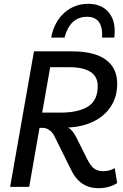

<svg xmlns="http://www.w3.org/2000/svg" viewBox="-20 -979 643 1006"><path d="M581 -98 594 -20Q575 -7 549.5 0Q524 7 496 7Q400 7 354 -86L266 -264Q255 -286 238.5 -297.5Q222 -309 203 -309H187L133 0H33L158 -710H356Q474 -710 534 -666.5Q594 -623 594 -541Q594 -471 560.5 -420.5Q527 -370 469 -342Q411 -314 337 -311Q361 -297 381 -257L437 -145Q456 -107 475.5 -94.5Q495 -82 521 -82Q554 -82 581 -98ZM341 -627H243L201 -389H299Q389 -389 440.5 -420.5Q492 -452 492 -528Q492 -627 341 -627ZM515 -782Q521 -891 436 -891Q347 -891 318 -782H248Q264 -865 317 -912Q370 -959 442 -959Q514 -959 551.5 -912Q589 -865 579 -782Z"/></svg>

Font: Livvic Medium
Style: Italic
Weight: 500
Italic angle: -10°
Designer: Jacques Le Bailly, Baron von Fonthausen
Version: Version 1.001; ttfautohint (v1.8.2)